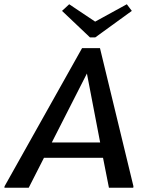

<svg xmlns="http://www.w3.org/2000/svg" viewBox="-58 -874 702 894"><path d="M555.8 -823.3 532.5 -854.2 385 -773.3 264.2 -854.2 230.8 -823.3 360.8 -700H385.8ZM562.5 0 563.3 -6.7 407.5 -650H324.2L-36.7 -6.7L-37.5 0H75.8L146.7 -139.2H421.7L449.2 0ZM408.3 -210.8H183.3L346.7 -531.7Z"/></svg>

Font: Boon Medium
Style: Italic
Weight: 500
Italic angle: -9°
Designer: Sungsit Sawaiwan
Foundry: FontUni
Version: Version 3.0